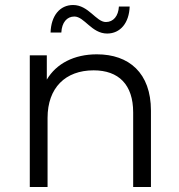

<svg xmlns="http://www.w3.org/2000/svg" viewBox="-20 -747 717 767"><path d="M277 -681C317 -681 346 -613 408 -613C461 -613 496 -656 498 -721H455C453 -683 433 -659 403 -659C364 -659 334 -727 272 -727C219 -727 184 -684 182 -617H225C227 -657 247 -681 277 -681ZM367 -530C276 -530 205 -493 167 -429V-526H99V0H170V-276C170 -396 241 -466 354 -466C454 -466 512 -409 512 -298V0H583V-305C583 -456 495 -530 367 -530Z"/></svg>

Font: Talent
Style: Regular
Weight: 400
Designer: Mike Powis
Version: Version 1.001;hotconv 1.0.109;makeotfexe 2.5.65596